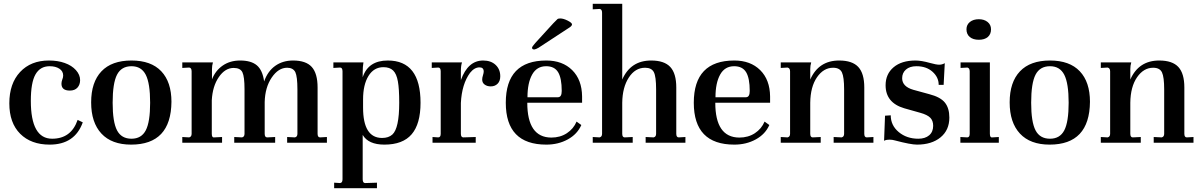

<svg xmlns="http://www.w3.org/2000/svg" viewBox="-20 -750 6308 1009"><path d="M241 10Q143 10 86 -47Q29 -104 29 -207Q29 -311 85.5 -371.5Q142 -432 237 -432Q284 -432 320 -419Q357 -406 379 -381.5Q401 -357 401 -329Q401 -305 387 -289.5Q373 -274 347 -274Q303 -274 303 -310Q303 -320 307 -331Q312 -343 312 -353Q312 -376 292 -389Q272 -402 241 -402Q191 -402 166.5 -359Q142 -316 142 -220Q142 -21 254 -21Q354 -21 388 -120L415 -107Q373 10 241 10Z M669 10Q567 10 513 -48Q459 -106 459 -212Q459 -318 513 -375Q567 -432 671 -432Q774 -432 827.5 -375.5Q881 -319 881 -215Q879 10 669 10ZM671 -21Q723 -21 746 -65Q769 -109 769 -210Q769 -312 746 -357Q723 -402 671 -402Q618 -402 595 -357.5Q572 -313 572 -210Q572 -109 595 -65Q618 -21 671 -21Z M938 0V-30L974 -28Q987 -31 987 -47V-375Q987 -394 974 -395L938 -393V-422H1099Q1094 -405 1094 -388V-333Q1112 -379 1150.5 -405.5Q1189 -432 1242 -432Q1300 -432 1330 -406.5Q1360 -381 1368 -322Q1387 -376 1426.5 -404Q1466 -432 1520 -432Q1588 -432 1618.5 -398Q1649 -364 1649 -290V-47Q1649 -28 1662 -28L1698 -30V0H1489V-30L1530 -28Q1543 -31 1543 -47V-280Q1543 -347 1532 -371Q1520 -394 1489 -394Q1443 -394 1408 -342.5Q1373 -291 1371 -214V-47Q1371 -28 1384 -28L1426 -30V0H1211V-30L1252 -28Q1265 -31 1265 -47V-281Q1265 -347 1254 -370Q1243 -393 1208 -393Q1163 -393 1130 -345Q1097 -297 1093 -223V-47Q1093 -37 1096 -32Q1099 -27 1106 -28L1147 -30V0Z M1736 239V210L1767 212Q1780 211 1780 192V-375Q1780 -395 1767 -395L1732 -393V-422H1890Q1886 -399 1886 -371V-344Q1915 -432 2018 -432Q2190 -432 2190 -210Q2190 -99 2143.5 -44.5Q2097 10 2000 10Q1916 10 1886 -41V192Q1886 212 1899 212L1961 210V239ZM1988 -25Q2022 -25 2042 -43Q2078 -76 2078 -210Q2078 -284 2071 -322Q2064 -362 2046 -379.5Q2028 -397 1995 -397Q1945 -397 1916.5 -351Q1888 -305 1888 -227V-185Q1888 -25 1988 -25Z M2253 0V-30L2283 -28Q2296 -28 2296 -47V-375Q2296 -395 2283 -395L2249 -393V-422H2408Q2402 -406 2402 -376V-329Q2439 -432 2519 -432Q2560 -432 2584.5 -409Q2609 -386 2609 -349Q2609 -324 2595 -310Q2581 -296 2559 -296Q2540 -296 2527 -305.5Q2514 -315 2514 -332Q2514 -342 2518 -354Q2522 -367 2522 -374Q2522 -396 2500 -396Q2473 -396 2450 -367Q2407 -308 2402 -209V-47Q2402 -28 2415 -28L2480 -30V0Z M2851 10Q2638 10 2638 -210Q2638 -432 2851 -432Q2936 -432 2987 -381.5Q3038 -331 3039 -243V-210H2751Q2751 -28 2877 -27Q2924 -27 2959 -50Q2994 -73 3010 -111L3035 -93Q3014 -45 2964 -17.5Q2914 10 2851 10ZM2752 -239H2912Q2932 -239 2932 -272Q2932 -339 2913 -370.5Q2894 -402 2850 -402Q2801 -402 2776.5 -358Q2752 -314 2752 -239ZM2788 -490Q2776 -490 2776 -499Q2776 -505 2793 -524L2888 -628Q2903 -644 2909 -649Q2913 -653 2924 -653Q2941 -653 2963.5 -641.5Q2986 -630 2986 -622Q2986 -615 2975 -607L2810 -499Q2796 -491 2788 -490Z M3095 0V-30L3131 -28Q3144 -31 3144 -47V-683Q3144 -702 3131 -703L3095 -701V-730H3250V-332Q3294 -432 3402 -432Q3471 -432 3502.5 -398Q3534 -364 3534 -290V-47Q3534 -28 3547 -28L3582 -30V0H3373V-30L3415 -28Q3428 -31 3428 -47V-280Q3428 -348 3416 -371Q3404 -394 3370 -394Q3318 -394 3284.5 -342.5Q3251 -291 3250 -210V-47Q3250 -28 3263 -28L3305 -30V0Z M3839 10Q3626 10 3626 -210Q3626 -432 3839 -432Q3924 -432 3975 -381.5Q4026 -331 4027 -243V-210H3739Q3739 -28 3865 -27Q3912 -27 3947 -50Q3982 -73 3998 -111L4023 -93Q4002 -45 3952 -17.5Q3902 10 3839 10ZM3740 -239H3900Q3920 -239 3920 -272Q3920 -339 3901 -370.5Q3882 -402 3838 -402Q3789 -402 3764.5 -358Q3740 -314 3740 -239Z M4083 0V-30L4119 -28Q4132 -31 4132 -47V-375Q4132 -392 4119 -395L4083 -393V-422H4243Q4238 -405 4238 -387V-332Q4282 -432 4390 -432Q4459 -432 4490.5 -398Q4522 -364 4522 -290V-47Q4522 -28 4535 -28L4570 -30V0H4361V-30L4403 -28Q4416 -31 4416 -47V-280Q4416 -345 4404.5 -369.5Q4393 -394 4358 -394Q4308 -394 4273.5 -344Q4239 -294 4238 -210V-47Q4238 -28 4251 -28L4293 -30V0Z M4799 10Q4766 10 4683 -12Q4670 -16 4656 -16Q4635 -16 4626 -10L4631 -142L4661 -144Q4661 -91 4703 -56Q4745 -21 4806 -21Q4842 -21 4863 -39Q4884 -57 4884 -89Q4884 -116 4868.5 -131.5Q4853 -147 4817 -157L4732 -181Q4634 -210 4634 -302Q4634 -361 4676 -396.5Q4718 -432 4791 -432Q4822 -432 4868 -419Q4900 -410 4916 -410Q4931 -410 4945 -418L4939 -304H4913Q4913 -344 4880.5 -373Q4848 -402 4796 -402Q4761 -402 4741 -384.5Q4721 -367 4721 -339Q4721 -295 4780 -278L4864 -255Q4922 -240 4945.5 -211Q4969 -182 4969 -132Q4969 -66 4922.5 -28Q4876 10 4799 10Z M5027 0V-30L5063 -28Q5076 -28 5076 -47V-375Q5076 -392 5064 -395L5028 -393V-422H5182V-47Q5182 -37 5185 -32Q5188 -27 5195 -28L5229 -30V0ZM5059 -596Q5059 -620 5077 -634.5Q5095 -649 5124 -649Q5152 -649 5170 -634.5Q5188 -620 5188 -596Q5188 -570 5171 -555.5Q5154 -541 5124 -541Q5094 -541 5076.5 -555.5Q5059 -570 5059 -596Z M5496 10Q5394 10 5340 -48Q5286 -106 5286 -212Q5286 -318 5340 -375Q5394 -432 5498 -432Q5601 -432 5654.5 -375.5Q5708 -319 5708 -215Q5706 10 5496 10ZM5498 -21Q5550 -21 5573 -65Q5596 -109 5596 -210Q5596 -312 5573 -357Q5550 -402 5498 -402Q5445 -402 5422 -357.5Q5399 -313 5399 -210Q5399 -109 5422 -65Q5445 -21 5498 -21Z M5765 0V-30L5801 -28Q5814 -31 5814 -47V-375Q5814 -392 5801 -395L5765 -393V-422H5925Q5920 -405 5920 -387V-332Q5964 -432 6072 -432Q6141 -432 6172.5 -398Q6204 -364 6204 -290V-47Q6204 -28 6217 -28L6252 -30V0H6043V-30L6085 -28Q6098 -31 6098 -47V-280Q6098 -345 6086.5 -369.5Q6075 -394 6040 -394Q5990 -394 5955.5 -344Q5921 -294 5920 -210V-47Q5920 -28 5933 -28L5975 -30V0Z"/></svg>

Font: UnnaMedium
Style: Regular
Weight: 500
Designer: Jorge de Buen Unna
Foundry: Omnibus-Type
Version: Version 2.008;hotconv 1.0.109;makeotfexe 2.5.65596